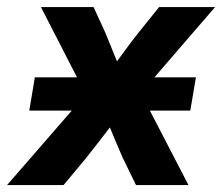

<svg xmlns="http://www.w3.org/2000/svg" viewBox="-57 -536 643 556"><path d="M27.8 -215.8 43.9 -312H166L61.5 -515.6H213.9L247.1 -443.4Q256.3 -420.9 264.9 -399.9Q273.4 -378.9 281.7 -358.4Q296.9 -378.9 312.5 -400.1Q328.1 -421.4 345.7 -443.4L403.8 -515.6H565.9L390.1 -312H510.3L494.1 -215.8H377L488.8 0H336.9L298.3 -79.1Q288.1 -102.5 279.1 -124Q270 -145.5 261.2 -167Q244.6 -145.5 228 -124Q211.4 -102.5 192.9 -79.1L127 0H-36.6L150.9 -215.8Z"/></svg>

Font: Inter Display
Style: Bold Italic
Weight: 700
Italic angle: -9.39999°
Designer: Rasmus Andersson
Foundry: rsms
Version: Version 4.000;git-a52131595